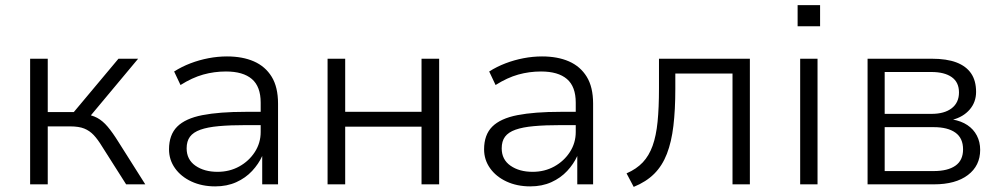

<svg xmlns="http://www.w3.org/2000/svg" viewBox="-20 -722 3922 752"><path d="M98 0V-492H167V-283H269L444 -492H521L324 -256L307 -276Q339 -272 360.5 -260.5Q382 -249 401.5 -226Q421 -203 444 -166L549 0H474L380 -148Q363 -176 347 -193Q331 -210 310 -218.5Q289 -227 254 -227H167V0Z M823 8Q771 8 730 -11Q689 -30 665.5 -63Q642 -96 642 -137Q642 -194 674 -226Q706 -258 772.5 -271Q839 -284 942 -284H1014V-232H945Q882 -232 837.5 -228Q793 -224 765 -214Q737 -204 724 -186.5Q711 -169 711 -141Q711 -97 745.5 -73Q780 -49 832 -49Q879 -49 917 -70Q955 -91 978 -126.5Q1001 -162 1001 -205V-320Q1001 -383 966.5 -412.5Q932 -442 865 -442Q819 -442 776 -430Q733 -418 687 -389L662 -442Q692 -461 726 -474Q760 -487 796.5 -494Q833 -501 869 -501Q930 -501 974.5 -481.5Q1019 -462 1044 -421.5Q1069 -381 1069 -316V0H1007V-111Q993 -80 967.5 -52.5Q942 -25 905.5 -8.5Q869 8 823 8Z M1263 0V-492H1332V-284H1631V-492H1700V0H1631V-226H1332V0Z M2057 8Q2005 8 1964 -11Q1923 -30 1899.5 -63Q1876 -96 1876 -137Q1876 -194 1908 -226Q1940 -258 2006.5 -271Q2073 -284 2176 -284H2248V-232H2179Q2116 -232 2071.5 -228Q2027 -224 1999 -214Q1971 -204 1958 -186.5Q1945 -169 1945 -141Q1945 -97 1979.5 -73Q2014 -49 2066 -49Q2113 -49 2151 -70Q2189 -91 2212 -126.5Q2235 -162 2235 -205V-320Q2235 -383 2200.5 -412.5Q2166 -442 2099 -442Q2053 -442 2010 -430Q1967 -418 1921 -389L1896 -442Q1926 -461 1960 -474Q1994 -487 2030.5 -494Q2067 -501 2103 -501Q2164 -501 2208.5 -481.5Q2253 -462 2278 -421.5Q2303 -381 2303 -316V0H2241V-111Q2227 -80 2201.5 -52.5Q2176 -25 2139.5 -8.5Q2103 8 2057 8Z M2462 10 2434 -43Q2473 -60 2497.5 -86Q2522 -112 2536 -151Q2550 -190 2555.5 -245Q2561 -300 2561 -376V-492H2917V0H2849V-434H2625V-374Q2625 -292 2617.5 -229Q2610 -166 2592 -119.5Q2574 -73 2542.5 -41.5Q2511 -10 2462 10Z M3104 -619V-702H3192V-619ZM3114 0V-492H3182V0Z M3378 0V-492H3629Q3688 -492 3726 -477.5Q3764 -463 3783.5 -434.5Q3803 -406 3803 -362Q3803 -322 3778 -293Q3753 -264 3711 -253V-254Q3745 -248 3769 -232Q3793 -216 3806 -191Q3819 -166 3819 -135Q3819 -73 3771 -36.5Q3723 0 3638 0ZM3445 -52H3637Q3692 -52 3722 -73Q3752 -94 3752 -137Q3752 -181 3722 -202.5Q3692 -224 3637 -224H3445ZM3445 -276H3628Q3679 -276 3707.5 -298Q3736 -320 3736 -360Q3736 -400 3707.5 -420Q3679 -440 3628 -440H3445Z"/></svg>

Font: Nunito Sans 8pt Light
Style: Regular
Weight: 300
Version: Version 3.101;gftools[0.9.27]